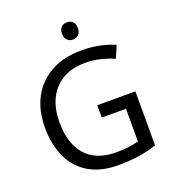

<svg xmlns="http://www.w3.org/2000/svg" viewBox="-162 -1037 1052 1169"><g transform="rotate(-20 364.0 -452.5)"><path d="M407 -377H654V-27Q596 -8 537 1Q478 10 403 10Q292 10 216 -34.5Q140 -79 100.5 -161.5Q61 -244 61 -357Q61 -469 105 -551Q149 -633 231.5 -678.5Q314 -724 431 -724Q491 -724 544.5 -713Q598 -702 644 -682L610 -604Q572 -621 524.5 -633Q477 -645 426 -645Q298 -645 226.5 -568Q155 -491 155 -357Q155 -272 182.5 -206.5Q210 -141 269 -104.5Q328 -68 424 -68Q471 -68 504 -73Q537 -78 564 -85V-297H407ZM406 -915Q426 -915 441.5 -901.5Q457 -888 457 -859Q457 -831 441.5 -817Q426 -803 406 -803Q384 -803 369 -817Q354 -831 354 -859Q354 -888 369 -901.5Q384 -915 406 -915Z"/></g></svg>

Font: Noto Sans Avestan
Style: Regular
Weight: 400
Designer: Monotype Design Team
Foundry: Monotype Imaging Inc.
Version: Version 2.003; ttfautohint (v1.8.4.7-5d5b)